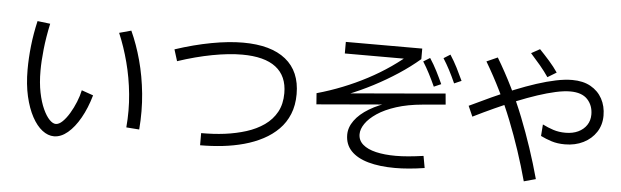

<svg xmlns="http://www.w3.org/2000/svg" viewBox="-52 -1012 4105 1269"><g transform="rotate(5 2000.0 -378.0)"><path d="M333.9 35.6Q294 35.6 256.2 6.4Q218.4 -22.8 188.4 -78.2Q158.3 -133.7 140.2 -212Q122.2 -290.4 122.2 -388.2Q122.2 -464.9 131.2 -546.6Q140.2 -628.3 159.9 -713.5L244.7 -703.3Q224.8 -611.2 216.4 -531Q207.9 -450.8 207.9 -388.9Q207.9 -307.9 220.8 -244.5Q233.7 -181.1 254.1 -136.8Q274.5 -92.4 296.9 -69.5Q319.3 -46.7 338.9 -46.7Q360.1 -46.7 383.5 -69.3Q406.9 -91.9 428.5 -127.9Q450.1 -163.8 466.8 -205.1Q483.5 -246.4 491.2 -283.5L568.3 -256.5Q543.6 -170.2 506.3 -104.5Q469.1 -38.8 424.7 -1.6Q380.3 35.6 333.9 35.6ZM891.7 -58.3 805.6 -64.7Q815.6 -177.1 804.9 -285.6Q794.3 -394 767.8 -494.4Q741.4 -594.9 703.9 -683.1L783 -704.7Q823 -617.5 850.9 -514.6Q878.8 -411.7 890.3 -296.8Q901.7 -182 891.7 -58.3Z M1301.6 10.4V-70.2Q1341.2 -70.2 1380.4 -72.3Q1419.5 -74.4 1457.8 -79.3Q1533.3 -89.1 1599.8 -110.1Q1666.3 -131.1 1717.4 -167.1Q1768.6 -203.2 1797.4 -255.7Q1826.3 -308.3 1826.3 -380.9Q1826.3 -494.4 1750.9 -552.5Q1675.6 -610.6 1526.9 -610.6Q1439.6 -610.6 1329.9 -590Q1220.3 -569.4 1101.6 -529.9L1077.7 -606.3Q1201.1 -647.1 1316.5 -668.6Q1431.9 -690.1 1526.2 -690.1Q1711.6 -690.1 1809.7 -611.1Q1907.8 -532.2 1907.8 -381.7Q1907.8 -307.2 1884 -248.8Q1860.2 -190.3 1817.3 -147.2Q1774.5 -104 1717 -73.7Q1659.6 -43.3 1591.9 -24.7Q1524.3 -6.1 1450.6 2.2Q1377 10.4 1301.6 10.4Z M2043.9 -325.9 2038.4 -399.6Q2125.4 -423.9 2208 -456.9Q2290.6 -489.8 2368.4 -530.8Q2446.3 -571.7 2518.1 -621.5Q2589.8 -671.3 2654.3 -729.1L2651.2 -677.3H2201.7V-754.1H2708.7V-684.2Q2644.9 -629.4 2568.9 -579.5Q2492.8 -529.6 2409.3 -486.1Q2325.8 -442.7 2239.7 -408.8Q2153.6 -374.9 2068.7 -352.2L2065.1 -400.1Q2196.7 -412.1 2337 -424.2Q2477.2 -436.3 2617.3 -448.1Q2757.3 -459.9 2888.4 -471.5L2895.1 -398.6Q2686.6 -380.4 2471.4 -362.3Q2256.2 -344.2 2043.9 -325.9ZM2597.8 47.7Q2495.2 47.7 2420.2 26.6Q2345.2 5.5 2304.7 -37.2Q2264.2 -79.8 2264.2 -143.9Q2264.2 -192.9 2297.3 -238.6Q2330.3 -284.3 2392.3 -321.6Q2454.3 -359 2541.8 -384.7Q2629.3 -410.5 2737.2 -420.1L2743.8 -385.4Q2644.6 -376.6 2569.6 -352.4Q2494.7 -328.3 2444.8 -294.7Q2394.9 -261.1 2370.1 -224.7Q2345.3 -188.4 2345.3 -154.8Q2345.3 -113.8 2376.4 -86.6Q2407.6 -59.3 2464 -45.9Q2520.4 -32.6 2595.8 -32.6Q2633.7 -32.6 2679.6 -36.6Q2725.5 -40.7 2779 -48.2L2793.4 30.9Q2684.9 47.7 2597.8 47.7ZM2806.7 -510Q2785.9 -555.7 2765.6 -594.8Q2745.4 -633.9 2722.5 -670L2766.1 -696.9Q2792.6 -656.7 2814 -614.5Q2835.4 -572.3 2854.2 -530.8ZM2938.5 -543.2Q2918.1 -588.9 2897.7 -628Q2877.2 -667.1 2854.3 -703.2L2897.9 -730.6Q2924.4 -689.9 2945.8 -647.7Q2967.2 -605.5 2986.1 -564.1Z M3702.4 -205.7Q3652.4 -205.7 3613.6 -218.2Q3574.7 -230.7 3541.2 -247.3L3546.9 -324.1Q3582.4 -306.2 3619.1 -294.3Q3655.8 -282.4 3699.7 -282.4Q3748.2 -282.4 3784 -299.5Q3819.7 -316.5 3840 -346.9Q3860.2 -377.3 3860.2 -417Q3860.2 -477.4 3822.9 -517.3Q3785.7 -557.2 3708.3 -557.2Q3666.6 -557.2 3611.5 -545Q3556.4 -532.8 3492.2 -511.6Q3428 -490.3 3358.3 -462.1Q3288.6 -433.8 3217.3 -401.3Q3146 -368.8 3077.8 -334.8L3047.2 -404.2Q3118.6 -438.9 3192.4 -472.6Q3266.2 -506.3 3338.9 -535.6Q3411.5 -564.9 3479.5 -587.1Q3547.6 -609.2 3607.4 -621.6Q3667.2 -633.9 3714.9 -633.9Q3786.9 -633.9 3837.2 -605.9Q3887.4 -577.8 3914.2 -528.8Q3940.9 -479.8 3940.9 -416.6Q3940.9 -354.8 3909.8 -307.3Q3878.7 -259.7 3824.9 -232.7Q3771.1 -205.7 3702.4 -205.7ZM3453.6 61.4Q3398.8 -140.4 3322.9 -332.2Q3247.1 -523.9 3138.7 -706.6L3211.4 -739.1Q3321.9 -554.6 3399.1 -359.1Q3476.3 -163.6 3531.9 39.9ZM3549.1 -638Q3524.7 -674.2 3493.1 -712Q3461.4 -749.7 3427.9 -786.7L3484.8 -818.1Q3518.7 -782.9 3551 -746.3Q3583.3 -709.7 3607.7 -673.5Z"/></g></svg>

Font: Murecho Thin
Style: Regular
Weight: 100
Designer: Neil Summerour
Foundry: Positype
Version: Version 1.010